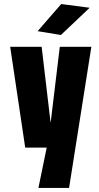

<svg xmlns="http://www.w3.org/2000/svg" viewBox="-20 -732 490 952"><path d="M170.5 200 211.5 0H105L30.5 -500H186.5L231 -122.5L276.5 -500H433L322.5 200ZM282 -558.5 166.5 -577.5 283.5 -712 424.5 -693.5Z"/></svg>

Font: Trispace Condensed
Style: Bold
Weight: 700
Width: 3
Designer: Tyler Finck
Foundry: Etcetera Type Company
Version: Version 1.210; ttfautohint (v1.8.3)